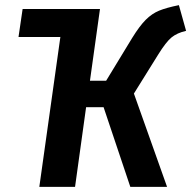

<svg xmlns="http://www.w3.org/2000/svg" viewBox="-20 -727 744 747"><path d="M595 -514 501 -363 630 0H487L383 -310H315L272 0H133L215 -584L214 -583H52L68 -692H369L330 -413H393L494 -579Q523 -626 547 -650Q571 -674 599 -685.5Q627 -697 676 -707L704 -607Q669 -599 647.5 -581.5Q626 -564 595 -514Z"/></svg>

Font: Fira Sans Condensed SemiBold
Style: Italic
Weight: 600
Width: 3
Italic angle: -8°
Designer: bBox Type GmbH & Carrois Corporate GbR & Edenspiekermann AG
Foundry: bBox Type GmbH & Carrois Corporate GbR & Edenspiekermann AG
Version: Version 4.301